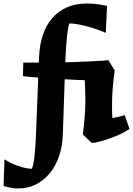

<svg xmlns="http://www.w3.org/2000/svg" viewBox="-112 -790 748 1080"><path d="M106.4 -438 107.9 -471.2Q110.8 -539.1 129.6 -594.5Q148.4 -649.9 182.4 -688.7Q216.3 -727.5 264.6 -748.8Q313 -770 375 -770Q385.3 -770 396 -769.8Q406.7 -769.5 420.2 -768.3Q433.6 -767.1 450.4 -764.4Q467.3 -761.7 490.2 -756.8L482.9 -605Q462.9 -614.3 436 -623.8Q409.2 -633.3 380.9 -640.9Q352.5 -648.4 325.4 -653.3Q298.3 -658.2 277.8 -658.2Q272.9 -642.6 269.3 -618.9Q265.6 -595.2 263.2 -567.4Q260.7 -539.6 258.8 -510Q256.8 -480.5 255.9 -453.1L255.4 -439.5Q290.5 -440.4 329.6 -441.9Q368.7 -443.4 403.1 -445.1Q437.5 -446.8 463.1 -448.5Q488.8 -450.2 497.1 -452.1L533.2 -394Q529.3 -365.2 526.4 -340.1Q523.4 -314.9 521.7 -291Q520 -267.1 519 -243.7Q518.1 -220.2 518.1 -194.8Q518.1 -172.4 518.6 -156.2Q519 -140.1 520 -126Q536.6 -128.9 556.2 -133.3Q575.7 -137.7 589.8 -142.1L616.2 -64.9Q602.1 -54.7 583.3 -44.7Q564.5 -34.7 543.5 -25.9Q522.5 -17.1 501 -9.8Q479.5 -2.4 460.7 2.9Q441.9 8.3 426.8 11.2Q411.6 14.2 403.8 14.2L354 -34.2Q357.4 -58.6 359.9 -83.7Q362.3 -108.9 364.3 -133.1Q366.2 -157.2 367.2 -179.2Q368.2 -201.2 368.2 -219.2Q368.2 -230.5 367.9 -246.6Q367.7 -262.7 367.2 -279.8Q366.7 -296.9 366 -312.5Q365.2 -328.1 364.7 -338.9Q338.4 -339.8 310.1 -341.1Q281.7 -342.3 252 -344.2L241.2 -28.8Q238.8 34.2 220 88.9Q201.2 143.6 168.5 183.8Q135.7 224.1 90.6 247.1Q45.4 270 -9.8 270Q-14.2 270 -20.5 269.8Q-26.9 269.5 -36.4 268.3Q-45.9 267.1 -59.6 264.4Q-73.2 261.7 -91.8 256.8L-86.9 106Q-71.3 116.2 -52 125.7Q-32.7 135.3 -12.2 142.6Q8.3 149.9 28.8 154.5Q49.3 159.2 67.9 159.2Q73.7 143.6 77.6 120.4Q81.5 97.2 84 69.8Q86.4 42.5 88.1 12.9Q89.8 -16.6 90.8 -44.9L103 -353.5Q49.8 -357.4 17.1 -361.8L19 -438Z"/></svg>

Font: Simonetta
Style: Black Italic
Weight: 900
Italic angle: -2°
Designer: Gayaneh Bagdasaryan
Foundry: Brownfox
Version: Version 1.002